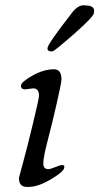

<svg xmlns="http://www.w3.org/2000/svg" viewBox="-20 -718 382 738"><path d="M181.6 -520.5H177.2Q162.6 -520.5 162.6 -530.8V-533.2Q162.6 -547.9 258.3 -670.9Q279.3 -697.8 302.2 -697.8L304.7 -697.3Q341.8 -697.3 341.8 -677.2V-674.8Q340.8 -669.9 340.8 -668Q340.8 -654.3 264.4 -587.4Q188 -520.5 181.6 -520.5ZM188 -451.7Q216.3 -451.7 216.3 -412.6Q216.3 -401.4 199 -324.7Q181.6 -248 164.1 -180.9Q146.5 -113.8 146.5 -90.8Q146.5 -67.9 165 -67.9Q173.8 -67.9 192.6 -75.7Q211.4 -83.5 219.2 -83.5Q227.1 -83.5 227.1 -78.6V-74.7Q227.1 -59.6 176.8 -29.5Q126.5 0.5 89.8 0.5H83Q52.7 0.5 52.7 -34.2Q52.7 -35.6 68.4 -92.3Q84 -148.9 106.9 -244.1Q129.9 -339.4 129.9 -350.1Q129.9 -378.4 107.4 -378.4L76.7 -374.5Q60.5 -374.5 60.5 -388.4Q60.5 -402.3 104 -427Q147.5 -451.7 188 -451.7Z"/></svg>

Font: Averia Serif Libre Light
Style: Italic
Weight: 300
Italic angle: -8.5°
Version: Version 1.002